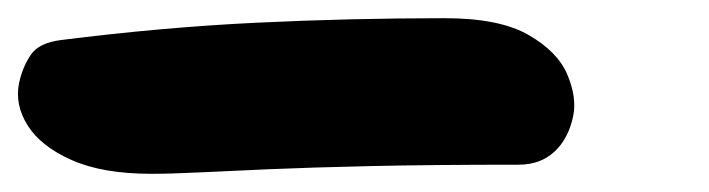

<svg xmlns="http://www.w3.org/2000/svg" viewBox="-59 30 779 211"><path d="M107 221Q54 221 20 206Q-14 191 -28.5 168Q-43 145 -38 121Q-34 103 -25 90Q-16 77 8 74Q119 60 222 55Q325 50 430 50Q490 50 522 68.5Q554 87 564.5 112Q575 137 571 157Q566 182 550.5 196.5Q535 211 511 211Q416 211 349 212.5Q282 214 236 216Q190 218 159.5 219.5Q129 221 107 221Z"/></svg>

Font: Shantell Sans Light ExtraBold
Style: Italic
Weight: 800
Italic angle: -11°
Version: Version 1.008;[ac192a2d6]